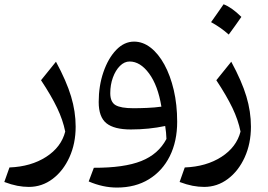

<svg xmlns="http://www.w3.org/2000/svg" viewBox="-20 -594 1245 891"><path d="M331.1 -6.3Q331.1 72.3 302.2 135.7Q273.4 199.2 224.1 236.3Q174.8 273.4 113.8 273.4Q87.9 273.4 60.1 268.1Q32.2 262.7 0 250.5L23.9 183.1Q124 179.2 194.1 134Q264.2 88.9 282.7 16.6Q272 -37.1 245.1 -93.3Q218.3 -149.4 170.4 -221.7L239.7 -307.6Q288.6 -217.3 309.8 -146.7Q331.1 -76.2 331.1 -6.3Z M522.5 276.4Q457.5 276.4 391.6 248L415.5 184.6Q555.7 185.1 635.5 153.3Q715.3 121.6 752.4 50.8Q752 34.7 750.5 21Q749 7.3 746.6 -9.3Q710 -1.5 669.2 2.7Q628.4 6.8 586.9 6.8Q509.8 6.8 473.9 -22Q438 -50.8 438 -120.6Q438 -195.8 460 -259.5Q481.9 -323.2 519 -362.1Q556.2 -400.9 602.1 -400.9Q643.1 -400.9 679.2 -372.8Q715.3 -344.7 742.9 -294.2Q770.5 -243.7 786.4 -176Q802.2 -108.4 802.2 -28.8Q802.2 61.5 768.1 130.4Q733.9 199.2 671.1 237.8Q608.4 276.4 522.5 276.4ZM729 -99.1Q712.9 -197.3 671.9 -252.9Q630.9 -308.6 581.5 -308.6Q557.1 -308.6 536.6 -288.1Q516.1 -267.6 503.9 -234.1Q491.7 -200.7 491.7 -161.6Q491.7 -120.6 516.1 -106.2Q540.5 -91.8 598.6 -91.8Q628.9 -91.8 663.3 -93.3Q697.8 -94.7 729 -99.1Z M1144.5 -6.3Q1144.5 72.3 1115.7 135.7Q1086.9 199.2 1037.6 236.3Q988.3 273.4 927.2 273.4Q901.4 273.4 873.5 268.1Q845.7 262.7 813.5 250.5L837.4 183.1Q937.5 179.2 1007.6 134Q1077.6 88.9 1096.2 16.6Q1085.4 -37.1 1058.6 -93.3Q1031.7 -149.4 983.9 -221.7L1053.2 -307.6Q1102.1 -217.3 1123.3 -146.7Q1144.5 -76.2 1144.5 -6.3ZM1017.6 -574.2Q1055.7 -559.6 1100.1 -515.6Q1085.9 -495.1 1071.5 -474.9Q1057.1 -454.6 1041.5 -433.6Q1004.4 -466.8 959.5 -491.2Q974.6 -512.7 988.8 -532.7Q1002.9 -552.7 1017.6 -574.2Z"/></svg>

Font: Pinar-FD Medium
Style: Regular
Weight: 500
Designer: Amin Abedi
Version: Version 3.000